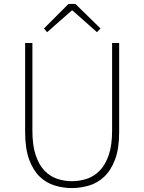

<svg xmlns="http://www.w3.org/2000/svg" viewBox="-20 -945 733 978"><path d="M346 13Q302 13 259 0Q216 -13 182.5 -45Q149 -77 128.5 -132.5Q108 -188 108 -272V-726H145V-280Q145 -205 161.5 -155.5Q178 -106 206 -76.5Q234 -47 270.5 -34.5Q307 -22 346 -22Q386 -22 423 -34.5Q460 -47 488.5 -76.5Q517 -106 534 -155.5Q551 -205 551 -280V-726H587V-272Q587 -188 566 -132.5Q545 -77 511 -45Q477 -13 433.5 0Q390 13 346 13ZM204 -800 329 -925H364L492 -800L474 -781L350 -891H345L220 -781Z"/></svg>

Font: Kinto Sans Thin
Style: Regular
Weight: 100
Designer: Authors: Ryoko NISHIZUKA  (kana & ideographs); Paul D. Hunt (Latin, Greek & Cyrillic); Wenlong ZHANG  (bopomofo); Sandol
Foundry: Adobe Systems Incorporated, ookami Inc.
Version: Version 0.001